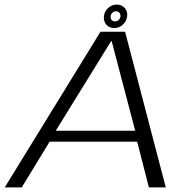

<svg xmlns="http://www.w3.org/2000/svg" viewBox="-34 -815 836 835"><path d="M-13.5 0 403 -677H510L687 0H613.5L562.5 -199H182L60.5 0ZM208.5 -246.5H554L451.5 -636.5H449.5ZM463 -693Q441 -693 428.2 -707.8Q415.5 -722.5 418 -744.5Q420.5 -765.5 436.2 -780.2Q452 -795 474 -795Q495.5 -795 508.5 -780.2Q521.5 -765.5 519 -744.5Q516.5 -723 500.5 -708Q484.5 -693 463 -693ZM466 -722Q475 -722 482 -728.2Q489 -734.5 490 -744.5Q490.5 -753.5 485 -759.8Q479.5 -766 470.5 -766Q461.5 -766 454.8 -759.8Q448 -753.5 447 -744.5Q446 -734.5 451.5 -728.2Q457 -722 466 -722Z"/></svg>

Font: Anybody ExtraExpanded Light
Style: Italic
Weight: 300
Width: 8
Italic angle: -10°
Designer: Tyler Finck
Foundry: Etcetera Type Company
Version: Version 1.010; ttfautohint (v1.8.3) -l 8 -r 50 -G 200 -x 14 